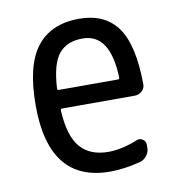

<svg xmlns="http://www.w3.org/2000/svg" viewBox="-66 -592 633 665"><g transform="rotate(-10 250.0 -260.0)"><path d="M254.9 -460.9Q199.2 -460.9 170.9 -426.3Q142.6 -391.6 137.7 -305.7Q137.7 -299.8 142.6 -299.8H350.6Q355.5 -299.8 356.4 -304.7Q351.6 -460.9 254.9 -460.9ZM269.5 9.8Q54.7 9.8 54.7 -259.8Q54.7 -400.4 105 -465.3Q155.3 -530.3 254.9 -530.3Q344.7 -530.3 389.2 -468.8Q433.6 -407.2 434.6 -268.6Q434.6 -253.9 423.8 -244.1Q413.1 -234.4 398.4 -234.4H142.6Q137.7 -234.4 137.7 -227.5Q142.6 -137.7 176.8 -98.1Q210.9 -58.6 275.4 -58.6Q322.3 -58.6 377.9 -81.1Q388.7 -85.9 399.4 -79.6Q410.2 -73.2 410.2 -59.6V-49.8Q410.2 -34.2 400.4 -21.5Q390.6 -8.8 376 -4.9Q318.4 9.8 269.5 9.8Z"/></g></svg>

Font: Rounded-L Mgen+ 2m regular
Style: Regular
Weight: 400
Designer: [Source Han Sans]
Ryoko NISHIZUKA  (kana & ideographs); Paul D. Hunt (Latin, Greek & Cyrillic); Wenlong ZHANG  (bopomofo
Version: Version 1.059.20150602